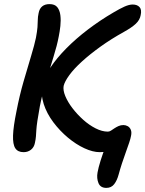

<svg xmlns="http://www.w3.org/2000/svg" viewBox="-20 -730 707 935"><path d="M498 185Q469 185 459.5 161.5Q450 138 455 110Q459 87 470 51.5Q481 16 495 -18L536 -6Q521 1 507 6Q493 11 466 11Q432 11 391 -8Q350 -27 310.5 -60Q271 -93 239.5 -135Q208 -177 193 -223Q178 -269 187 -314Q195 -355 225.5 -401Q256 -447 303 -494.5Q350 -542 408.5 -586.5Q467 -631 532 -669Q564 -688 586.5 -698Q609 -708 626 -708Q648 -708 659.5 -695.5Q671 -683 665 -656Q661 -633 641.5 -614.5Q622 -596 584 -575Q521 -540 469.5 -503Q418 -466 379 -430.5Q340 -395 317.5 -364Q295 -333 290 -312Q286 -291 298 -262Q310 -233 333 -203Q356 -173 385 -147Q414 -121 445.5 -105Q477 -89 505 -89Q513 -89 520.5 -94Q528 -99 537 -105Q546 -111 557 -116Q568 -121 581 -121Q592 -121 602 -115.5Q612 -110 617 -98Q622 -86 618 -68Q616 -56 609 -35Q602 -14 592.5 12Q583 38 574 65.5Q565 93 558 119Q550 149 536 167Q522 185 498 185ZM95 11Q67 11 54.5 -8Q42 -27 43.5 -70.5Q45 -114 60 -187Q75 -265 95 -334Q115 -403 131.5 -457.5Q148 -512 155 -546Q161 -578 162.5 -597.5Q164 -617 164 -632.5Q164 -648 168 -666Q172 -688 185.5 -699Q199 -710 221 -710Q247 -710 259 -695Q271 -680 274 -655.5Q277 -631 274 -603.5Q271 -576 266 -552Q258 -509 240.5 -453Q223 -397 204.5 -335Q186 -273 174 -212Q166 -168 162 -141Q158 -114 157 -97Q156 -80 155 -66Q154 -52 150 -34Q146 -13 131 -1Q116 11 95 11Z"/></svg>

Font: Shantell Sans Medium
Style: Italic
Weight: 500
Italic angle: -11°
Designer: Stephen Nixon, Anya Danilova, Shantell Martin
Foundry: Arrow Type
Version: Version 1.011;[c5ecc13dd]